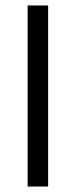

<svg xmlns="http://www.w3.org/2000/svg" viewBox="-20 -682 277 702"><path d="M156 -662V0H81V-662Z"/></svg>

Font: Questrial
Style: Regular
Weight: 400
Designer: Joe Prince
Foundry: Joe Prince
Version: Version 1.002